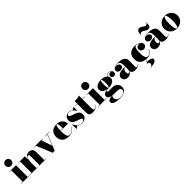

<svg xmlns="http://www.w3.org/2000/svg" viewBox="536 -2872 5244 5244"><g transform="rotate(-45 3158.0 -250.0)"><path d="M61 -650Q61 -697.5 92.5 -728.8Q124 -760 171 -760Q218.5 -760 249.8 -728.8Q281 -697.5 281 -650Q281 -603 249.8 -571.5Q218.5 -540 171 -540Q124 -540 92.5 -571.5Q61 -603 61 -650ZM16 -9H86V-451H16V-460H276V-9H346V0H16Z M357.5 -9H427.5V-451H357.5V-460H617.5V-314.5Q625.5 -354.5 643.8 -390.2Q662 -426 694.8 -448Q727.5 -470 779 -470Q833 -470 864.5 -450.5Q896 -431 909.2 -396.8Q922.5 -362.5 922.5 -319V-9H992.5V0H692.5V-9H732.5V-320.5Q732.5 -362.5 729.2 -382.8Q726 -403 718.2 -409Q710.5 -415 696.5 -415Q671 -415 653.5 -386.5Q636 -358 626.8 -313.8Q617.5 -269.5 617.5 -223V-9H657.5V0H357.5Z M1351.5 -137 1477 -451H1382.5V-460H1576.5V-451H1488L1303.5 10H1225.5L1036 -451H967.5V-460H1308.5V-451H1245.5Z M2085 -143Q2065.5 -78 2009.5 -34Q1953.5 10 1855 10Q1779.5 10 1721.2 -16.8Q1663 -43.5 1630 -96.8Q1597 -150 1597 -230Q1597 -310 1629.2 -363.2Q1661.5 -416.5 1719 -443.2Q1776.5 -470 1852 -470Q1926.5 -470 1978.2 -439.8Q2030 -409.5 2057 -361Q2084 -312.5 2084 -258H1802Q1802 -254 1802 -250Q1802 -178 1809.2 -123.2Q1816.5 -68.5 1837 -37.5Q1857.5 -6.5 1897 -6.5Q1960.5 -6.5 2009 -44.5Q2057.5 -82.5 2076 -143ZM1852 -461Q1833.5 -461 1822.8 -434.8Q1812 -408.5 1807.5 -364.5Q1803 -320.5 1802.5 -267.5H1893Q1892.5 -315.5 1890.5 -359.8Q1888.5 -404 1880 -432.5Q1871.5 -461 1852 -461Z M2153.5 10H2145.5V-160H2154.5Q2190.5 -80 2238.8 -39.8Q2287 0.5 2358.5 0.5Q2408 0.5 2432 -17.2Q2456 -35 2456 -58Q2456 -81 2434.2 -94.8Q2412.5 -108.5 2378 -119.5Q2343.5 -130.5 2304.8 -143.5Q2266 -156.5 2231.5 -177Q2197 -197.5 2175.2 -230.5Q2153.5 -263.5 2153.5 -315Q2153.5 -362 2176.2 -396.5Q2199 -431 2237.5 -450Q2276 -469 2323.5 -469Q2358 -469 2385.2 -458Q2412.5 -447 2434.5 -429L2506.5 -470H2514.5V-330H2505.5Q2485.5 -361 2461.5 -390.8Q2437.5 -420.5 2404.5 -440Q2371.5 -459.5 2323.5 -459.5Q2285 -459.5 2264.5 -443Q2244 -426.5 2244 -406Q2244 -382.5 2266.2 -368Q2288.5 -353.5 2323.5 -342.2Q2358.5 -331 2398 -318Q2437.5 -305 2472.5 -285.2Q2507.5 -265.5 2529.5 -233.5Q2551.5 -201.5 2551.5 -152Q2551.5 -92.5 2522 -57Q2492.5 -21.5 2448.2 -5.8Q2404 10 2360.5 10Q2319 10 2285.8 -2.8Q2252.5 -15.5 2225.5 -39.5Z M2973 -102Q2955 -54 2909 -23.5Q2863 7 2787 7Q2731 7 2700.5 -7.2Q2670 -21.5 2658 -50Q2646 -78.5 2646 -121V-451H2573V-460H2646V-560Q2691 -560 2744.8 -565.8Q2798.5 -571.5 2836 -590V-460H2943V-451H2836V-101Q2836 -26.5 2874 -26.5Q2894.5 -26.5 2921 -44.2Q2947.5 -62 2964.5 -105Z M3033.5 -650Q3033.5 -697.5 3065 -728.8Q3096.5 -760 3143.5 -760Q3191 -760 3222.2 -728.8Q3253.5 -697.5 3253.5 -650Q3253.5 -603 3222.2 -571.5Q3191 -540 3143.5 -540Q3096.5 -540 3065 -571.5Q3033.5 -603 3033.5 -650ZM2988.5 -9H3058.5V-451H2988.5V-460H3248.5V-9H3318.5V0H2988.5Z M3343 -52Q3343 -91 3368.2 -114.2Q3393.5 -137.5 3432.5 -148.8Q3471.5 -160 3513.5 -163.5Q3468 -169.5 3427.2 -187.5Q3386.5 -205.5 3360.8 -237Q3335 -268.5 3335 -315Q3335 -356.5 3355.5 -385.8Q3376 -415 3409.8 -433.5Q3443.5 -452 3484 -460.8Q3524.5 -469.5 3564 -469.5Q3613.5 -469.5 3663.5 -456.2Q3713.5 -443 3747.5 -413.5Q3767.5 -442 3795 -453.5Q3822.5 -465 3849 -465Q3888.5 -465 3914.8 -450Q3941 -435 3954.2 -411.8Q3967.5 -388.5 3967.5 -364.5Q3967.5 -321.5 3943.5 -303Q3919.5 -284.5 3889.5 -284.5Q3859.5 -284.5 3836.8 -304.2Q3814 -324 3814 -360Q3814 -396.5 3837.2 -414Q3860.5 -431.5 3889.5 -431.5Q3920 -431.5 3943.5 -412Q3930 -431.5 3906 -443.8Q3882 -456 3849.5 -456Q3825.5 -456 3799.5 -445Q3773.5 -434 3754 -407.5Q3772 -390 3782.5 -367Q3793 -344 3793 -315Q3793 -273.5 3772.5 -244Q3752 -214.5 3718.2 -196Q3684.5 -177.5 3644.2 -168.8Q3604 -160 3564 -160Q3553 -160 3541.5 -160.5Q3523.5 -159 3503.2 -155Q3483 -151 3468.8 -144Q3454.5 -137 3454.5 -126Q3454.5 -99.5 3539 -99.5Q3565.5 -99.5 3600.5 -100Q3635.5 -100.5 3657 -100.5Q3685 -100.5 3716.5 -91Q3748 -81.5 3775.8 -60.2Q3803.5 -39 3821 -4Q3838.5 31 3838.5 82Q3838.5 148.5 3802.2 187.5Q3766 226.5 3704.5 243.2Q3643 260 3567 260Q3520 260 3474.5 253.8Q3429 247.5 3392 233.5Q3355 219.5 3333 197Q3311 174.5 3311 142Q3311 116.5 3327.2 99.8Q3343.5 83 3368 73.2Q3392.5 63.5 3418.5 59.2Q3444.5 55 3464.5 54Q3408.5 44.5 3375.8 18.8Q3343 -7 3343 -52ZM3530 -315Q3530 -275.5 3532.5 -242.2Q3535 -209 3542.2 -189Q3549.5 -169 3564 -169Q3576 -169 3583.5 -189Q3591 -209 3594.5 -242.2Q3598 -275.5 3598 -315Q3598 -382 3590 -421.2Q3582 -460.5 3564 -460.5Q3546 -460.5 3538 -421.2Q3530 -382 3530 -315ZM3456 125.5Q3456 177 3491.8 212.5Q3527.5 248 3605 248Q3633 248 3664.5 242.8Q3696 237.5 3724 225.2Q3752 213 3769.8 192.2Q3787.5 171.5 3787.5 140.5Q3787.5 106 3767 88.5Q3746.5 71 3715.5 65Q3684.5 59 3652 59H3535.5Q3507.5 59 3482.5 56.5Q3472.5 64.5 3464.2 82.5Q3456 100.5 3456 125.5Z M4213.5 -254H4290.5V-304.5Q4290.5 -340.5 4282.8 -375.8Q4275 -411 4253.8 -434.2Q4232.5 -457.5 4192.5 -457.5Q4171.5 -457.5 4143.2 -452.5Q4115 -447.5 4090.5 -435Q4109 -441 4129 -441Q4173 -441 4204.5 -419.8Q4236 -398.5 4236 -358Q4236 -317 4204.2 -294Q4172.5 -271 4129 -271Q4084 -271 4054.2 -294.5Q4024.5 -318 4024.5 -356Q4024.5 -388.5 4042.5 -410.2Q4060.5 -432 4089.8 -444.8Q4119 -457.5 4153.8 -462.8Q4188.5 -468 4222.5 -468Q4348.5 -468 4414.5 -426Q4480.5 -384 4480.5 -304.5V-55.5Q4480.5 -40 4489.5 -29.2Q4498.5 -18.5 4516.5 -18.5Q4528.5 -18.5 4549 -28.2Q4569.5 -38 4583.5 -66L4590.5 -63Q4574 -25.5 4530 -7.8Q4486 10 4427.5 10Q4366 10 4328.2 -13Q4290.5 -36 4290.5 -80V-117Q4276.5 -55 4235.2 -22.5Q4194 10 4132 10Q4067.5 10 4028.5 -23.2Q3989.5 -56.5 3989.5 -113.5Q3989.5 -180.5 4048.2 -217.2Q4107 -254 4213.5 -254ZM4235 -60.5Q4257.5 -60.5 4274 -90Q4290.5 -119.5 4290.5 -180.5V-246H4280.5Q4249 -246 4229.5 -227.5Q4210 -209 4200.8 -183.2Q4191.5 -157.5 4191.5 -135Q4191.5 -101.5 4201.8 -81Q4212 -60.5 4235 -60.5Z M4836.5 175Q4836.5 148.5 4825.2 135.5Q4814 122.5 4797 118.2Q4780 114 4762.5 114L4848 -1H4859.5L4804.5 74Q4892.5 76 4940 94.5Q4987.5 113 4987.5 155Q4987.5 180 4968 203Q4948.5 226 4898.8 240.5Q4849 255 4758.5 255V246Q4803 246 4819.8 226.2Q4836.5 206.5 4836.5 175ZM5086.5 -143.5Q5067 -72.5 5014 -31.2Q4961 10 4866.5 10Q4796 10 4737.2 -13.5Q4678.5 -37 4643.2 -89.8Q4608 -142.5 4608 -230Q4608 -346.5 4676 -408Q4744 -469.5 4864.5 -469.5Q4930.5 -469.5 4981.5 -450.8Q5032.5 -432 5061.5 -400Q5090.5 -368 5090.5 -328Q5090.5 -282.5 5059.2 -255.5Q5028 -228.5 4986.5 -228.5Q4961.5 -228.5 4936.8 -239.5Q4912 -250.5 4895.8 -272.5Q4879.5 -294.5 4879.5 -327Q4879.5 -372 4912.2 -397.8Q4945 -423.5 4986.5 -423.5Q5008.5 -423.5 5028.5 -415.5Q5003.5 -434 4973 -444.2Q4942.5 -454.5 4915 -454.5Q4886.5 -454.5 4870 -433Q4853.5 -411.5 4845.8 -377.5Q4838 -343.5 4835.8 -304.5Q4833.5 -265.5 4833.5 -230Q4833.5 -173 4841.2 -123.8Q4849 -74.5 4869.8 -44.2Q4890.5 -14 4928.5 -14Q4983 -14 5021.5 -49.2Q5060 -84.5 5077 -143.5Z M5267.5 -609Q5238.5 -609 5224.8 -592.8Q5211 -576.5 5211 -560H5202Q5202 -602.5 5210.2 -640.8Q5218.5 -679 5240 -703Q5261.5 -727 5301 -727Q5335 -727 5357.8 -715Q5380.5 -703 5399 -687.5Q5417.5 -672 5437.2 -660Q5457 -648 5484.5 -648Q5513.5 -648 5527.2 -664.2Q5541 -680.5 5541 -697H5550Q5550 -649.5 5546.2 -611.8Q5542.5 -574 5524 -552Q5505.5 -530 5461 -530Q5428.5 -530 5405 -542Q5381.5 -554 5361.5 -569.5Q5341.5 -585 5319.5 -597Q5297.5 -609 5267.5 -609ZM5378 -254H5455V-304.5Q5455 -340.5 5447.2 -375.8Q5439.5 -411 5418.2 -434.2Q5397 -457.5 5357 -457.5Q5336 -457.5 5307.8 -452.5Q5279.5 -447.5 5255 -435Q5273.5 -441 5293.5 -441Q5337.5 -441 5369 -419.8Q5400.5 -398.5 5400.5 -358Q5400.5 -317 5368.8 -294Q5337 -271 5293.5 -271Q5248.5 -271 5218.8 -294.5Q5189 -318 5189 -356Q5189 -388.5 5207 -410.2Q5225 -432 5254.2 -444.8Q5283.5 -457.5 5318.2 -462.8Q5353 -468 5387 -468Q5513 -468 5579 -426Q5645 -384 5645 -304.5V-55.5Q5645 -40 5654 -29.2Q5663 -18.5 5681 -18.5Q5693 -18.5 5713.5 -28.2Q5734 -38 5748 -66L5755 -63Q5738.5 -25.5 5694.5 -7.8Q5650.5 10 5592 10Q5530.5 10 5492.8 -13Q5455 -36 5455 -80V-117Q5441 -55 5399.8 -22.5Q5358.5 10 5296.5 10Q5232 10 5193 -23.2Q5154 -56.5 5154 -113.5Q5154 -180.5 5212.8 -217.2Q5271.5 -254 5378 -254ZM5399.5 -60.5Q5422 -60.5 5438.5 -90Q5455 -119.5 5455 -180.5V-246H5445Q5413.5 -246 5394 -227.5Q5374.5 -209 5365.2 -183.2Q5356 -157.5 5356 -135Q5356 -101.5 5366.2 -81Q5376.5 -60.5 5399.5 -60.5Z M5772 -230Q5772 -295 5803.2 -349.5Q5834.5 -404 5892.5 -437Q5950.5 -470 6031 -470Q6111.5 -470 6169.5 -437Q6227.5 -404 6258.8 -349.5Q6290 -295 6290 -230Q6290 -165 6258.8 -110.5Q6227.5 -56 6169.5 -23Q6111.5 10 6031 10Q5950.5 10 5892.5 -23Q5834.5 -56 5803.2 -110.5Q5772 -165 5772 -230ZM5967 -230Q5967 -122 5984.5 -60.5Q6002 1 6031 1Q6060.5 1 6077.8 -60.5Q6095 -122 6095 -230Q6095 -338 6077.8 -399.5Q6060.5 -461 6031 -461Q6002 -461 5984.5 -399.5Q5967 -338 5967 -230Z"/></g></svg>

Font: Bodoni* 24pt Fatface
Style: Regular
Weight: 900
Version: Version 2.3